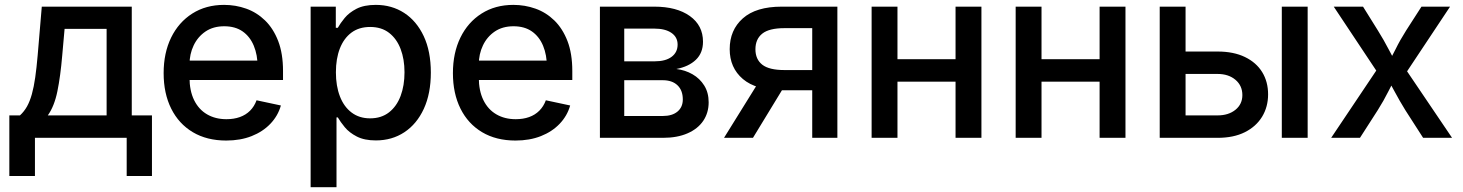

<svg xmlns="http://www.w3.org/2000/svg" viewBox="-20 -570 6051 794"><path d="M18.6 157.7V-92.8H62.5Q79.6 -108.4 91.6 -129.6Q103.5 -150.9 111.8 -180.7Q120.1 -210.4 125.7 -250Q131.3 -289.6 135.7 -340.3L152.8 -542.5H524.9V-92.8H608.4V157.7H503.9V0H124.5V157.7ZM177.7 -92.8H420.9V-450.7H247.1L237.3 -340.3Q230 -254.4 217.3 -192.4Q204.6 -130.4 177.7 -92.8Z M915.5 11.2Q835.4 11.2 777.3 -23.4Q719.2 -58.1 688 -120.8Q656.7 -183.6 656.7 -267.6Q656.7 -351.1 687.7 -414.6Q718.8 -478 775.1 -513.9Q831.5 -549.8 906.7 -549.8Q954.6 -549.8 998.3 -534.2Q1042 -518.6 1076.2 -485.4Q1110.4 -452.1 1130.4 -400.4Q1150.4 -348.6 1150.4 -276.4V-239.3H715.3V-319.3H1095.2L1045.4 -293Q1045.4 -342.8 1029.5 -380.9Q1013.7 -418.9 983.2 -440.2Q952.6 -461.4 907.2 -461.4Q861.8 -461.4 829.8 -439.7Q797.9 -418 780.8 -382.1Q763.7 -346.2 763.7 -303.2V-250Q763.7 -194.8 782.7 -156Q801.8 -117.2 836.2 -97.2Q870.6 -77.1 916.5 -77.1Q947.3 -77.1 971.9 -85.9Q996.6 -94.7 1014.2 -112.3Q1031.7 -129.9 1041 -155.3L1141.6 -133.8Q1129.4 -90.8 1098.1 -58.1Q1066.9 -25.4 1020.5 -7.1Q974.1 11.2 915.5 11.2Z M1264.6 204.1V-542.5H1368.7V-455.1H1377Q1387.2 -473.6 1405.3 -495.6Q1423.3 -517.6 1454.3 -533.7Q1485.4 -549.8 1534.2 -549.8Q1600.1 -549.8 1651.4 -516.6Q1702.6 -483.4 1732.2 -420.7Q1761.7 -357.9 1761.7 -270Q1761.7 -183.1 1732.7 -120.1Q1703.6 -57.1 1652.3 -23.2Q1601.1 10.7 1534.2 10.7Q1486.8 10.7 1455.6 -5.4Q1424.3 -21.5 1406 -43.7Q1387.7 -65.9 1377 -84.5H1371.6V204.1ZM1510.7 -80.6Q1557.1 -80.6 1588.9 -105.5Q1620.6 -130.4 1636.7 -173.3Q1652.8 -216.3 1652.8 -271Q1652.8 -325.2 1636.7 -367.4Q1620.6 -409.7 1589.1 -434.1Q1557.6 -458.5 1510.7 -458.5Q1464.8 -458.5 1433.3 -435.1Q1401.9 -411.6 1385.5 -369.6Q1369.1 -327.6 1369.1 -271Q1369.1 -214.4 1385.7 -171.4Q1402.3 -128.4 1434.1 -104.5Q1465.8 -80.6 1510.7 -80.6Z M2111.8 11.2Q2031.7 11.2 1973.6 -23.4Q1915.5 -58.1 1884.3 -120.8Q1853 -183.6 1853 -267.6Q1853 -351.1 1884 -414.6Q1915 -478 1971.4 -513.9Q2027.8 -549.8 2103 -549.8Q2150.9 -549.8 2194.6 -534.2Q2238.3 -518.6 2272.5 -485.4Q2306.6 -452.1 2326.7 -400.4Q2346.7 -348.6 2346.7 -276.4V-239.3H1911.6V-319.3H2291.5L2241.7 -293Q2241.7 -342.8 2225.8 -380.9Q2210 -418.9 2179.4 -440.2Q2148.9 -461.4 2103.5 -461.4Q2058.1 -461.4 2026.1 -439.7Q1994.1 -418 1977.1 -382.1Q1960 -346.2 1960 -303.2V-250Q1960 -194.8 1979 -156Q1998 -117.2 2032.5 -97.2Q2066.9 -77.1 2112.8 -77.1Q2143.6 -77.1 2168.2 -85.9Q2192.9 -94.7 2210.4 -112.3Q2228 -129.9 2237.3 -155.3L2337.9 -133.8Q2325.7 -90.8 2294.4 -58.1Q2263.2 -25.4 2216.8 -7.1Q2170.4 11.2 2111.8 11.2Z M2460.9 0V-542.5H2686Q2778.3 -542.5 2832.8 -503.7Q2887.2 -464.8 2887.2 -397.5Q2887.2 -351.1 2857.7 -322.8Q2828.1 -294.4 2776.9 -284.7Q2813.5 -280.3 2843.8 -262.9Q2874 -245.6 2892.3 -216.3Q2910.6 -187 2910.6 -147Q2910.6 -103.5 2888.2 -70.3Q2865.7 -37.1 2823.2 -18.6Q2780.8 0 2721.2 0ZM2561.5 -90.3H2720.7Q2759.8 -90.3 2781.7 -108.6Q2803.7 -127 2803.7 -158.7Q2803.7 -196.3 2781.7 -217.3Q2759.8 -238.3 2720.7 -238.3H2561.5ZM2561.5 -316.4H2687.5Q2732.4 -316.4 2757.3 -335Q2782.2 -353.5 2782.2 -385.7Q2782.2 -416.5 2756.6 -434.1Q2731 -451.7 2686 -451.7H2561.5Z M3442.9 0H3338.9V-453.6H3224.1Q3160.6 -453.6 3132.3 -430.9Q3104 -408.2 3104 -366.2Q3104 -324.7 3132.3 -302.5Q3160.6 -280.3 3224.1 -280.3H3382.8V-196.8H3214.8Q3106.9 -196.8 3052.2 -243.2Q2997.6 -289.6 2997.6 -366.7Q2997.6 -445.8 3052 -494.1Q3106.4 -542.5 3212.9 -542.5H3442.9ZM3093.8 0H2974.1L3127 -246.1H3243.7Z M3958.5 -325.2V-232.4H3663.6V-325.2ZM3691.4 -542.5V0H3584.5V-542.5ZM4038.6 -542.5V0H3931.6V-542.5Z M4554.2 -325.2V-232.4H4259.3V-325.2ZM4287.1 -542.5V0H4180.2V-542.5ZM4634.3 -542.5V0H4527.3V-542.5Z M4856.9 -356.9H5015.6Q5081.5 -356.9 5128.4 -334.2Q5175.3 -311.5 5199.7 -271.7Q5224.1 -231.9 5224.1 -179.7Q5224.1 -128.4 5199.5 -87.6Q5174.8 -46.9 5128.2 -23.4Q5081.5 0 5015.6 0H4775.9V-542.5H4882.8V-92.8H5015.1Q5060.5 -92.8 5089.1 -116Q5117.7 -139.2 5117.7 -176.8Q5117.7 -215.8 5089.1 -240Q5060.5 -264.2 5015.1 -264.2H4856.9ZM5280.8 0V-542.5H5387.7V0Z M5484.9 0 5698.7 -318.8 5698.2 -237.8 5495.6 -542.5H5616.7L5678.2 -443.8Q5703.1 -403.8 5722.2 -366.9Q5741.2 -330.1 5761.2 -295.9H5712.9Q5733.4 -330.1 5751.5 -366.9Q5769.5 -403.8 5794.9 -443.8L5858.4 -542.5H5976.6L5772.5 -235.4V-314L5984.9 0H5865.2L5791.5 -114.7Q5767.1 -154.3 5748 -190.2Q5729 -226.1 5709 -259.3H5757.8Q5738.3 -226.1 5720.5 -190.2Q5702.6 -154.3 5677.7 -114.7L5604 0Z"/></svg>

Font: Inter 16pt Medium
Style: Regular
Weight: 500
Version: Version 4.001;git-66647c0bb